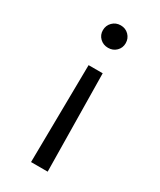

<svg xmlns="http://www.w3.org/2000/svg" viewBox="-177 -612 667 801"><g transform="rotate(30 157.0 -211.5)"><path d="M211.9 -497.1Q211.9 -474.6 196.3 -459.2Q180.7 -443.8 157.2 -443.8Q133.8 -443.8 117.9 -459.2Q102.1 -474.6 102.1 -497.1Q102.1 -520 117.9 -535.9Q133.8 -551.8 157.2 -551.8Q180.7 -551.8 196.3 -535.9Q211.9 -520 211.9 -497.1ZM123.5 -340.8H191.4L197.8 129.4H117.7Z"/></g></svg>

Font: Estedad-FD Regular
Style: FD-Regular
Weight: 400
Designer: Amin Abedi
Version: Version 7.3